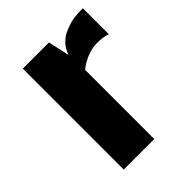

<svg xmlns="http://www.w3.org/2000/svg" viewBox="-166 -665 762 762"><g transform="rotate(-45 215.5 -283.5)"><path d="M253.4 -476.6Q264.6 -505.9 279.8 -521Q296.4 -537.1 311.5 -544.4Q328.1 -552.7 352.5 -560.1Q377 -567.4 424.8 -567.4V-421.4Q399.9 -430.2 369.1 -430.2Q313 -430.2 258.3 -388.7V0H86.9V-566.4H233.9Z"/></g></svg>

Font: Nobile-bold
Style: Bold
Weight: 700
Version: Version 1.000;PS 001.000;hotconv 1.0.38